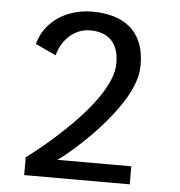

<svg xmlns="http://www.w3.org/2000/svg" viewBox="-51 -755 752 803"><g transform="rotate(5 325.0 -353.0)"><path d="M79.9 0V-74.9Q94 -85 119.3 -105Q144.6 -125.1 176.5 -152.6Q208.4 -180.1 242.5 -212.9Q276.6 -245.6 308.8 -281.9Q341.1 -318.1 366.9 -355.5Q392.8 -392.9 408 -429.5Q423.3 -466.1 423.3 -499.6Q423.3 -534.8 414 -559.2Q404.7 -583.7 388.2 -598.6Q371.7 -613.4 350.2 -620.3Q328.6 -627.1 303.9 -627.1Q269.4 -627.1 241.6 -611.5Q213.7 -595.9 194.6 -569.5Q175.5 -543.1 167.4 -510.4L80.9 -550.7Q95 -600.9 128.1 -635.5Q161.2 -670.1 207.1 -688.1Q252.9 -706 305 -706Q351.2 -706 391.2 -695Q431.2 -684.1 461.2 -659.8Q491.3 -635.4 508.1 -596Q525 -556.6 525 -499.9Q525 -456.2 505 -409.7Q485.1 -363.1 452.7 -317.7Q420.3 -272.3 383 -231.2Q345.6 -190.1 310.1 -157.2Q274.6 -124.2 248.4 -102.9Q222.1 -81.6 212.4 -75.7H523.1V0Z"/></g></svg>

Font: Trispace Thin
Style: Regular
Weight: 100
Designer: Tyler Finck
Foundry: Etcetera Type Company
Version: Version 1.210